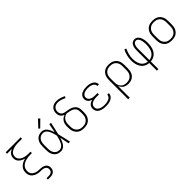

<svg xmlns="http://www.w3.org/2000/svg" viewBox="244 -2126 3712 3712"><g transform="rotate(-45 2100.0 -270.0)"><path d="M300 215V177H365Q384 177 402.5 172Q421 167 435 155Q449 143 455.5 125Q462 107 462 88Q462 70 453.5 53Q445 36 430 25Q415 14 397 8.5Q379 3 360.5 1Q342 -1 323.5 -0.5Q305 0 286.5 -1.5Q268 -3 249.5 -6.5Q231 -10 213.5 -16Q196 -22 179.5 -31Q163 -40 148.5 -51.5Q134 -63 122 -77.5Q110 -92 102.5 -109Q95 -126 92 -144.5Q89 -163 89 -182Q89 -207 94.5 -231.5Q100 -256 112.5 -278Q125 -300 143 -317.5Q161 -335 182.5 -348Q204 -361 227.5 -370Q251 -379 275 -385Q255 -390 235.5 -397.5Q216 -405 198 -415.5Q180 -426 164.5 -440Q149 -454 138.5 -471.5Q128 -489 123 -509.5Q118 -530 118 -550Q118 -575 125.5 -598.5Q133 -622 148 -641Q163 -660 184 -673.5Q205 -687 227 -697H95V-735H505V-697H402Q383 -697 363 -695.5Q343 -694 323.5 -691Q304 -688 285 -683Q266 -678 247.5 -670Q229 -662 213 -651Q197 -640 184.5 -624.5Q172 -609 166 -589.5Q160 -570 160 -550Q160 -531 166 -511.5Q172 -492 184.5 -476.5Q197 -461 213 -449.5Q229 -438 247.5 -430Q266 -422 285 -417Q304 -412 323.5 -409Q343 -406 363 -405Q383 -404 402 -404H443V-366H402Q372 -366 341.5 -363Q311 -360 281 -352Q251 -344 223.5 -330Q196 -316 174.5 -294Q153 -272 142.5 -242.5Q132 -213 132 -182Q132 -182 132 -182Q132 -182 132 -182Q132 -160 138 -139Q144 -118 157.5 -101Q171 -84 189.5 -72Q208 -60 228.5 -53Q249 -46 270.5 -42.5Q292 -39 313.5 -38.5Q335 -38 357 -37Q379 -36 400 -31Q421 -26 440.5 -16.5Q460 -7 475 9Q490 25 497.5 46Q505 67 505 88Q505 115 495.5 141Q486 167 465.5 184Q445 201 418.5 208Q392 215 365 215Z M867 8Q840 8 813 2Q786 -4 763 -19Q740 -34 723.5 -56Q707 -78 697 -103Q687 -128 683 -155.5Q679 -183 679 -210V-310Q679 -337 683 -364.5Q687 -392 697 -417Q707 -442 723.5 -464Q740 -486 763 -501Q786 -516 813 -522Q840 -528 867 -528Q890 -528 912 -520Q934 -512 952 -497.5Q970 -483 983 -464Q996 -445 1006.5 -424Q1017 -403 1025 -381.5Q1033 -360 1040 -338Q1049 -384 1058 -429.5Q1067 -475 1076 -520H1119Q1104 -456 1090.5 -391.5Q1077 -327 1061 -263Q1078 -198 1092 -132Q1106 -66 1121 0H1078Q1069 -47 1059.5 -94Q1050 -141 1041 -188Q1034 -165 1026 -143Q1018 -121 1007.5 -100Q997 -79 984 -59.5Q971 -40 953 -24.5Q935 -9 913 -0.5Q891 8 867 8ZM867 -30Q892 -30 914.5 -43Q937 -56 952.5 -76Q968 -96 978.5 -119Q989 -142 997.5 -166Q1006 -190 1012.5 -214.5Q1019 -239 1024 -263Q1019 -287 1012 -311Q1005 -335 997 -358.5Q989 -382 978.5 -404.5Q968 -427 952.5 -446Q937 -465 914.5 -477.5Q892 -490 867 -490Q845 -490 823.5 -484.5Q802 -479 784.5 -466Q767 -453 754.5 -435Q742 -417 734.5 -396Q727 -375 724.5 -353.5Q722 -332 722 -310V-210Q722 -188 724.5 -166.5Q727 -145 734.5 -124Q742 -103 754.5 -85Q767 -67 784.5 -54Q802 -41 823.5 -35.5Q845 -30 867 -30ZM893 -588 865 -612 998 -755 1032 -725Z M1500 8Q1471 8 1442.5 3Q1414 -2 1388 -15.5Q1362 -29 1342 -50.5Q1322 -72 1309.5 -98Q1297 -124 1292 -152.5Q1287 -181 1287 -210V-255Q1287 -285 1294 -315.5Q1301 -346 1317.5 -371.5Q1334 -397 1359 -415Q1384 -433 1413 -443Q1391 -450 1372 -463Q1353 -476 1340 -495Q1327 -514 1321.5 -536.5Q1316 -559 1316 -582Q1316 -604 1321 -625.5Q1326 -647 1337 -666.5Q1348 -686 1364.5 -701.5Q1381 -717 1401 -726Q1421 -735 1443 -739Q1465 -743 1487 -743Q1536 -743 1583.5 -729Q1631 -715 1674 -692L1654 -658Q1616 -678 1574.5 -691.5Q1533 -705 1490 -705Q1464 -705 1439.5 -698Q1415 -691 1396 -674Q1377 -657 1367.5 -632.5Q1358 -608 1358 -583Q1358 -563 1364 -544Q1370 -525 1382 -510Q1394 -495 1412 -486Q1430 -477 1449 -473Q1468 -469 1487 -466.5Q1506 -464 1525.5 -460Q1545 -456 1563.5 -451.5Q1582 -447 1600.5 -440Q1619 -433 1635.5 -422.5Q1652 -412 1666 -398.5Q1680 -385 1690 -368Q1700 -351 1705 -332Q1710 -313 1711.5 -293.5Q1713 -274 1713 -255V-210Q1713 -181 1708 -152.5Q1703 -124 1690.5 -98Q1678 -72 1658 -50.5Q1638 -29 1612 -15.5Q1586 -2 1557.5 3Q1529 8 1500 8ZM1500 -30Q1523 -30 1546.5 -34.5Q1570 -39 1590.5 -50.5Q1611 -62 1627 -79.5Q1643 -97 1653 -118.5Q1663 -140 1666.5 -163.5Q1670 -187 1670 -210V-255Q1670 -281 1666 -307.5Q1662 -334 1647 -355.5Q1632 -377 1609 -391Q1586 -405 1561 -412.5Q1536 -420 1510 -424.5Q1484 -429 1458 -433Q1438 -429 1419.5 -420.5Q1401 -412 1386 -399Q1371 -386 1359.5 -369Q1348 -352 1341.5 -333.5Q1335 -315 1332.5 -295Q1330 -275 1330 -255V-210Q1330 -187 1333.5 -163.5Q1337 -140 1347 -118.5Q1357 -97 1373 -79.5Q1389 -62 1409.5 -50.5Q1430 -39 1453.5 -34.5Q1477 -30 1500 -30Z M2097 8Q2073 8 2048 5.5Q2023 3 1999.5 -3Q1976 -9 1953.5 -20.5Q1931 -32 1914 -49.5Q1897 -67 1888 -91Q1879 -115 1879 -139Q1879 -163 1887 -186Q1895 -209 1912 -226Q1929 -243 1950.5 -254Q1972 -265 1995 -271Q1975 -277 1956 -287.5Q1937 -298 1923 -313.5Q1909 -329 1902 -349.5Q1895 -370 1895 -391Q1895 -414 1903 -436Q1911 -458 1927 -474.5Q1943 -491 1963.5 -501.5Q1984 -512 2006.5 -518Q2029 -524 2051.5 -526Q2074 -528 2097 -528Q2120 -528 2142.5 -526Q2165 -524 2187 -518Q2209 -512 2229 -501Q2249 -490 2265 -474Q2281 -458 2290 -436.5Q2299 -415 2299 -393Q2299 -392 2299 -390.5Q2299 -389 2299 -388H2256Q2256 -389 2256 -389.5Q2256 -390 2256 -391Q2256 -408 2248.5 -424.5Q2241 -441 2228 -452.5Q2215 -464 2199 -471Q2183 -478 2166 -482.5Q2149 -487 2131.5 -488.5Q2114 -490 2097 -490Q2080 -490 2062.5 -488.5Q2045 -487 2027.5 -483Q2010 -479 1994 -471.5Q1978 -464 1965 -452.5Q1952 -441 1945 -424.5Q1938 -408 1938 -390Q1938 -373 1945 -356Q1952 -339 1965.5 -327Q1979 -315 1995.5 -308Q2012 -301 2029 -296.5Q2046 -292 2064 -291Q2082 -290 2100 -290H2161V-251H2100Q2080 -251 2060.5 -249.5Q2041 -248 2022 -243.5Q2003 -239 1984.5 -231Q1966 -223 1951.5 -210Q1937 -197 1929.5 -178.5Q1922 -160 1922 -140Q1922 -121 1929.5 -102.5Q1937 -84 1951.5 -71.5Q1966 -59 1984 -51Q2002 -43 2020.5 -38.5Q2039 -34 2058.5 -32Q2078 -30 2097 -30Q2116 -30 2135 -31.5Q2154 -33 2172 -37.5Q2190 -42 2207.5 -49Q2225 -56 2239.5 -68Q2254 -80 2263 -97Q2272 -114 2272 -133Q2272 -133 2272 -133.5Q2272 -134 2272 -134H2315Q2315 -134 2315 -133.5Q2315 -133 2315 -132Q2315 -108 2305 -85.5Q2295 -63 2277.5 -46.5Q2260 -30 2238 -19Q2216 -8 2192.5 -2Q2169 4 2145 6Q2121 8 2097 8Z M2495 215V-310Q2495 -338 2499.5 -366.5Q2504 -395 2516 -421Q2528 -447 2547 -468.5Q2566 -490 2591 -503.5Q2616 -517 2644 -522.5Q2672 -528 2701 -528Q2730 -528 2758.5 -522.5Q2787 -517 2812.5 -503.5Q2838 -490 2858 -469Q2878 -448 2890.5 -422Q2903 -396 2908 -367.5Q2913 -339 2913 -310V-210Q2913 -182 2908.5 -154Q2904 -126 2893 -100.5Q2882 -75 2863.5 -53.5Q2845 -32 2821 -18Q2797 -4 2769.5 2Q2742 8 2714 8Q2686 8 2658 2Q2630 -4 2606 -19.5Q2582 -35 2565 -57.5Q2548 -80 2538 -107V215ZM2701 -30Q2724 -30 2747.5 -35Q2771 -40 2791.5 -51Q2812 -62 2827.5 -80Q2843 -98 2853 -119Q2863 -140 2866.5 -163.5Q2870 -187 2870 -210V-310Q2870 -333 2866.5 -356.5Q2863 -380 2853.5 -401Q2844 -422 2828 -440Q2812 -458 2791.5 -469Q2771 -480 2747.5 -485Q2724 -490 2701 -490Q2678 -490 2655 -485Q2632 -480 2612.5 -468.5Q2593 -457 2577.5 -439Q2562 -421 2553 -400Q2544 -379 2541 -356Q2538 -333 2538 -310V-210Q2538 -187 2541 -164Q2544 -141 2553 -120Q2562 -99 2577.5 -81Q2593 -63 2612.5 -51.5Q2632 -40 2655 -35Q2678 -30 2701 -30Z M3279 215V7Q3246 5 3214.5 -6Q3183 -17 3157.5 -37.5Q3132 -58 3114 -86Q3096 -114 3085 -145Q3074 -176 3069.5 -208.5Q3065 -241 3065 -274Q3065 -338 3080.5 -400.5Q3096 -463 3125 -520L3163 -503Q3137 -450 3122 -392Q3107 -334 3107 -275Q3107 -247 3111 -220Q3115 -193 3123 -166.5Q3131 -140 3145 -116Q3159 -92 3179.5 -73.5Q3200 -55 3225.5 -44.5Q3251 -34 3279 -31V-343Q3279 -363 3281 -383.5Q3283 -404 3288 -423Q3293 -442 3302.5 -460.5Q3312 -479 3327 -492.5Q3342 -506 3361 -513Q3380 -520 3401 -520Q3419 -520 3437 -514Q3455 -508 3469 -496Q3483 -484 3493.5 -468.5Q3504 -453 3511 -435.5Q3518 -418 3523 -400Q3528 -382 3530.5 -364Q3533 -346 3534 -327Q3535 -308 3535 -290Q3535 -256 3531.5 -222Q3528 -188 3518 -155Q3508 -122 3490 -92.5Q3472 -63 3446 -41Q3420 -19 3387.5 -7Q3355 5 3321 7V215ZM3321 -31Q3350 -34 3377 -45.5Q3404 -57 3424.5 -77Q3445 -97 3458.5 -123Q3472 -149 3479.5 -176.5Q3487 -204 3490 -233Q3493 -262 3493 -290Q3493 -305 3492 -319.5Q3491 -334 3489.5 -348.5Q3488 -363 3485 -377.5Q3482 -392 3478 -406Q3474 -420 3467.5 -433Q3461 -446 3451.5 -457.5Q3442 -469 3428.5 -475.5Q3415 -482 3401 -482Q3386 -482 3372.5 -475Q3359 -468 3349.5 -456.5Q3340 -445 3335 -431Q3330 -417 3326.5 -402.5Q3323 -388 3322 -373Q3321 -358 3321 -343Z M3900 8Q3871 8 3842.5 3Q3814 -2 3788 -15.5Q3762 -29 3742 -50.5Q3722 -72 3709.5 -98Q3697 -124 3692 -152.5Q3687 -181 3687 -210V-310Q3687 -339 3692 -367.5Q3697 -396 3709.5 -422Q3722 -448 3742 -469.5Q3762 -491 3788 -504.5Q3814 -518 3842.5 -523Q3871 -528 3900 -528Q3929 -528 3957.5 -523Q3986 -518 4012 -504.5Q4038 -491 4058 -469.5Q4078 -448 4090.5 -422Q4103 -396 4108 -367.5Q4113 -339 4113 -310V-210Q4113 -181 4108 -152.5Q4103 -124 4090.5 -98Q4078 -72 4058 -50.5Q4038 -29 4012 -15.5Q3986 -2 3957.5 3Q3929 8 3900 8ZM3900 -30Q3923 -30 3946.5 -34.5Q3970 -39 3990.5 -50.5Q4011 -62 4027 -79.5Q4043 -97 4053 -118.5Q4063 -140 4066.5 -163.5Q4070 -187 4070 -210V-310Q4070 -333 4066.5 -356.5Q4063 -380 4053 -401.5Q4043 -423 4027 -440.5Q4011 -458 3990.5 -469.5Q3970 -481 3946.5 -485.5Q3923 -490 3900 -490Q3877 -490 3853.5 -485.5Q3830 -481 3809.5 -469.5Q3789 -458 3773 -440.5Q3757 -423 3747 -401.5Q3737 -380 3733.5 -356.5Q3730 -333 3730 -310V-210Q3730 -187 3733.5 -163.5Q3737 -140 3747 -118.5Q3757 -97 3773 -79.5Q3789 -62 3809.5 -50.5Q3830 -39 3853.5 -34.5Q3877 -30 3900 -30Z"/></g></svg>

Font: Iosevka SS04 XLt Ex
Style: Regular
Weight: 200
Width: 7
Monospace: yes
Designer: Belleve Invis
Foundry: Belleve Invis
Version: Version 19.0.0; ttfautohint (v1.8.4)